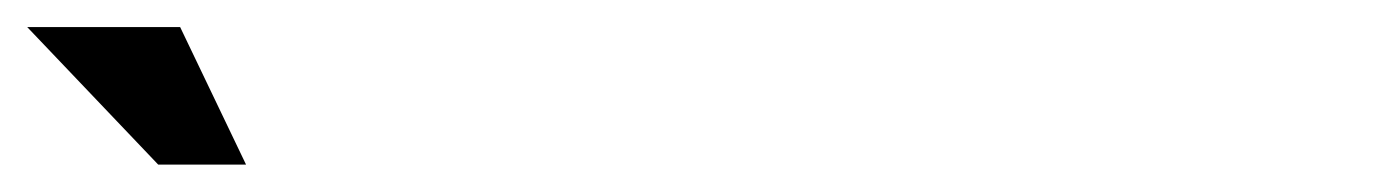

<svg xmlns="http://www.w3.org/2000/svg" viewBox="-62 -848 1019 141"><path d="M70.3 -828.1 118.7 -727.1H54.2L-42 -828.1H70.3Z"/></svg>

Font: XAYAX
Style: Regular
Weight: 400
Designer: Peter Wiegel
Foundry: Peter Wiegel
Version: Version 1.000 2009 initial release